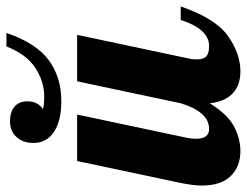

<svg xmlns="http://www.w3.org/2000/svg" viewBox="-113 -654 765 595"><g transform="rotate(-90 269.5 -356.5)"><path d="M21.5 -24C41.2 -4 67 6 99 6C125 6 150.5 -0.7 175.5 -14C200.5 -27.3 224.3 -52.3 247 -89C250.3 -57.7 260.5 -34 277.5 -18C294.5 -2 317.3 6 346 6C382.7 6 419.2 -6.8 455.5 -32.5C491.8 -58.2 522.3 -107 547 -179H505C497 -152.3 486.2 -131 472.5 -115C458.8 -99 442.7 -91 424 -91C409.3 -91 398.8 -93.8 392.5 -99.5C386.2 -105.2 383 -114.7 383 -128C383 -139.3 384.3 -150 387 -160L459 -500H315L247 -179C239 -151.7 228.3 -130.2 215 -114.5C201.7 -98.8 185.7 -91 167 -91C147 -91 137 -104.7 137 -132C137 -140.7 138 -150 140 -160L212 -500H68L0 -179C-5.3 -152.3 -8 -130.7 -8 -114C-8 -74 1.8 -44 21.5 -24ZM158 -572C180.7 -556.7 212.7 -549 254 -549C302.7 -549 344.7 -561.8 380 -587.5C415.3 -613.2 443.7 -657 465 -719H423C407 -677.7 384.8 -647.8 356.5 -629.5C328.2 -611.2 299 -602 269 -602C251 -602 237.7 -603.3 229 -606C245 -616.7 253 -632.7 253 -654C253 -671.3 247.5 -684.7 236.5 -694C225.5 -703.3 210.3 -708 191 -708C171 -708 154.8 -701.3 142.5 -688C130.2 -674.7 124 -657 124 -635C124 -608.3 135.3 -587.3 158 -572Z"/></g></svg>

Font: DonutKreme
Style: Regular
Weight: 400
Designer: Impallari Type
Foundry: Impallari Type
Version: Version 2.100